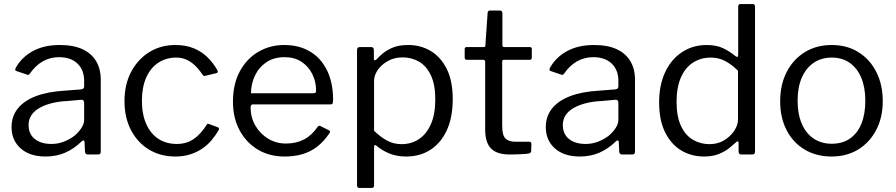

<svg xmlns="http://www.w3.org/2000/svg" viewBox="-20 -762 4421 947"><path d="M382 -64Q345 -28 301.5 -9Q258 10 205 10Q127 10 82 -30Q37 -70 37 -135Q37 -188 67.5 -226.5Q98 -265 156.5 -287.5Q215 -310 301 -315L379 -321Q386 -322 390.5 -325Q395 -328 395 -336V-363Q395 -417 362 -448.5Q329 -480 271 -480Q228 -480 192 -460Q156 -440 128 -400Q125 -395 122 -393.5Q119 -392 113 -394L60 -412Q56 -414 55 -417Q54 -420 58 -428Q87 -480 142 -510Q197 -540 275 -540Q342 -540 386.5 -519.5Q431 -499 454 -460.5Q477 -422 477 -369V-15Q477 -6 473.5 -3Q470 0 463 0H412Q406 0 402.5 -4.5Q399 -9 399 -16L397 -62Q395 -76 382 -64ZM395 -254Q395 -271 381 -270L315 -264Q269 -262 233 -252.5Q197 -243 172 -228Q147 -213 134 -192.5Q121 -172 121 -145Q121 -101 151.5 -76.5Q182 -52 234 -52Q266 -52 295.5 -63.5Q325 -75 348 -93Q370 -112 382.5 -132Q395 -152 395 -171V-254Z M845 -540Q897 -540 936.5 -523.5Q976 -507 1004.5 -478.5Q1033 -450 1052 -416Q1058 -404 1047 -401L992 -388Q985 -385 979 -394Q959 -423 939.5 -441Q920 -459 898 -468.5Q876 -478 850 -478Q799 -478 760.5 -452.5Q722 -427 701 -379Q680 -331 680 -265Q680 -198 701.5 -150Q723 -102 761.5 -77Q800 -52 852 -52Q900 -52 935 -76Q970 -100 999 -146Q1002 -151 1004.5 -151.5Q1007 -152 1012 -150L1055 -134Q1062 -131 1059 -121Q1044 -95 1024 -71Q1004 -47 977.5 -29Q951 -11 918 -0.5Q885 10 845 10Q771 10 714.5 -24.5Q658 -59 626 -120.5Q594 -182 594 -263Q594 -345 626.5 -407Q659 -469 715.5 -504.5Q772 -540 845 -540Z M1216 -232Q1216 -183 1239.5 -142.5Q1263 -102 1302.5 -78Q1342 -54 1391 -54Q1441 -54 1480 -74.5Q1519 -95 1547 -137Q1551 -141 1553.5 -141.5Q1556 -142 1561 -140L1603 -119Q1612 -114 1605 -105Q1578 -65 1545.5 -39.5Q1513 -14 1473 -2Q1433 10 1383 10Q1309 10 1252 -24Q1195 -58 1162 -119Q1129 -180 1129 -260Q1129 -347 1162.5 -409.5Q1196 -472 1253.5 -506Q1311 -540 1382 -540Q1455 -540 1509 -508Q1563 -476 1593 -415Q1623 -354 1623 -268Q1623 -261 1621.5 -254Q1620 -247 1608 -247H1225Q1221 -247 1218.5 -242.5Q1216 -238 1216 -232ZM1522 -302Q1533 -302 1536 -304.5Q1539 -307 1539 -316Q1539 -359 1520.5 -396.5Q1502 -434 1467.5 -457Q1433 -480 1384 -480Q1330 -480 1293 -454.5Q1256 -429 1237 -388Q1218 -347 1218 -302Z M1810 -530Q1824 -530 1824 -515V-473Q1824 -465 1827.5 -464.5Q1831 -464 1837 -469Q1848 -481 1867 -497.5Q1886 -514 1916.5 -527Q1947 -540 1994 -540Q2055 -540 2104.5 -510.5Q2154 -481 2183.5 -422Q2213 -363 2213 -273Q2213 -183 2184 -120Q2155 -57 2103.5 -23.5Q2052 10 1983 10Q1937 10 1901.5 -4.5Q1866 -19 1841 -40Q1832 -48 1828.5 -46.5Q1825 -45 1825 -34V152Q1825 165 1814 165H1752Q1741 165 1741 152V-514Q1741 -523 1744.5 -526.5Q1748 -530 1757 -530H1810ZM1825 -117Q1856 -87 1888.5 -69Q1921 -51 1961 -51Q2009 -51 2046.5 -76Q2084 -101 2105.5 -150Q2127 -199 2127 -272Q2127 -345 2105 -391Q2083 -437 2046.5 -458Q2010 -479 1966 -479Q1925 -479 1893 -461Q1861 -443 1843 -416.5Q1825 -390 1825 -364V-117Z M2465 -467Q2457 -467 2457 -459V-142Q2457 -95 2473 -79Q2489 -63 2521 -63H2590Q2595 -63 2598 -60.5Q2601 -58 2601 -52L2600 -18Q2600 -8 2588 -5Q2578 -3 2559.5 -2Q2541 -1 2523.5 -0.5Q2506 0 2494 0Q2431 0 2402 -29.5Q2373 -59 2373 -123V-457Q2373 -467 2363 -467H2283Q2272 -467 2272 -478V-520Q2272 -530 2282 -530H2367Q2374 -530 2374 -538L2385 -697Q2386 -710 2396 -710H2446Q2458 -710 2458 -696V-538Q2458 -530 2466 -530H2592Q2603 -530 2603 -521V-478Q2603 -467 2592 -467Z M3017 -64Q2980 -28 2936.5 -9Q2893 10 2840 10Q2762 10 2717 -30Q2672 -70 2672 -135Q2672 -188 2702.5 -226.5Q2733 -265 2791.5 -287.5Q2850 -310 2936 -315L3014 -321Q3021 -322 3025.5 -325Q3030 -328 3030 -336V-363Q3030 -417 2997 -448.5Q2964 -480 2906 -480Q2863 -480 2827 -460Q2791 -440 2763 -400Q2760 -395 2757 -393.5Q2754 -392 2748 -394L2695 -412Q2691 -414 2690 -417Q2689 -420 2693 -428Q2722 -480 2777 -510Q2832 -540 2910 -540Q2977 -540 3021.5 -519.5Q3066 -499 3089 -460.5Q3112 -422 3112 -369V-15Q3112 -6 3108.5 -3Q3105 0 3098 0H3047Q3041 0 3037.5 -4.5Q3034 -9 3034 -16L3032 -62Q3030 -76 3017 -64ZM3030 -254Q3030 -271 3016 -270L2950 -264Q2904 -262 2868 -252.5Q2832 -243 2807 -228Q2782 -213 2769 -192.5Q2756 -172 2756 -145Q2756 -101 2786.5 -76.5Q2817 -52 2869 -52Q2901 -52 2930.5 -63.5Q2960 -75 2983 -93Q3005 -112 3017.5 -132Q3030 -152 3030 -171V-254Z M3637 0Q3630 0 3626.5 -3.5Q3623 -7 3623 -14V-56Q3623 -64 3619.5 -65Q3616 -66 3610 -60Q3599 -50 3578.5 -33Q3558 -16 3527 -3Q3496 10 3453 10Q3390 10 3340 -20Q3290 -50 3260.5 -109.5Q3231 -169 3231 -257Q3231 -342 3260.5 -405.5Q3290 -469 3343.5 -504.5Q3397 -540 3465 -540Q3514 -540 3547 -524Q3580 -508 3605 -487Q3614 -480 3617.5 -481.5Q3621 -483 3621 -494V-729Q3621 -742 3632 -742H3693Q3704 -742 3704 -729V-16Q3704 -7 3701 -3.5Q3698 0 3688 0H3637ZM3620 -413Q3589 -444 3557 -461Q3525 -478 3485 -478Q3437 -478 3398.5 -453.5Q3360 -429 3338.5 -380Q3317 -331 3317 -260Q3317 -187 3339 -140.5Q3361 -94 3398 -72.5Q3435 -51 3479 -51Q3520 -51 3551.5 -70Q3583 -89 3601.5 -117Q3620 -145 3620 -172V-413Z M4081 10Q4006 10 3948.5 -24.5Q3891 -59 3859.5 -120.5Q3828 -182 3828 -262Q3828 -345 3860.5 -407.5Q3893 -470 3950 -505Q4007 -540 4082 -540Q4158 -540 4214.5 -504.5Q4271 -469 4302.5 -406.5Q4334 -344 4334 -263Q4334 -183 4302 -121.5Q4270 -60 4213.5 -25Q4157 10 4081 10ZM4083 -53Q4135 -53 4172 -78.5Q4209 -104 4228.5 -151.5Q4248 -199 4248 -265Q4248 -331 4228 -378.5Q4208 -426 4171 -452Q4134 -478 4082 -478Q4031 -478 3993 -452Q3955 -426 3934.5 -378.5Q3914 -331 3914 -265Q3914 -200 3934.5 -152Q3955 -104 3993 -78.5Q4031 -53 4083 -53Z"/></svg>

Font: Libre Franklin
Style: Regular
Weight: 400
Designer: Pablo Impallari, Rodrigo Fuenzalida, Nhung Nguyen
Foundry: Impallari Type
Version: Version 3.000